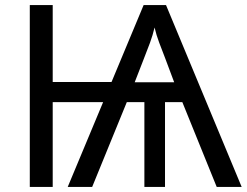

<svg xmlns="http://www.w3.org/2000/svg" viewBox="-20 -734 969 754"><path d="M97 -714H187V-412H418L544 -714H632L929 0H831L696 -333H628V0H547V-333H478L342 0H246L385 -333H187V0H97ZM664 -411 628 -507Q616 -538 605 -567Q594 -596 587 -626Q580 -596 569 -566Q558 -536 544 -501L509 -411Z"/></svg>

Font: BC Sans
Style: Regular
Weight: 400
Designer: Monotype Design Team
Province of B.C.
Foundry: Monotype Imaging Inc.
Version: Version 2.000;GOOG;noto-source:20170915:90ef993387c0